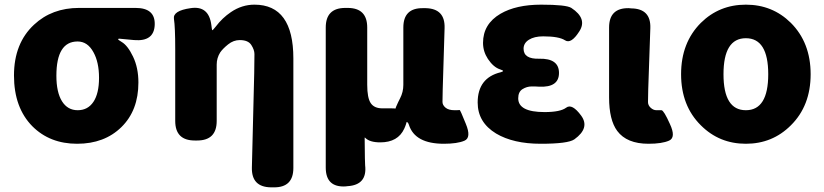

<svg xmlns="http://www.w3.org/2000/svg" viewBox="-20 -603 3538 824"><path d="M119 -61Q40 -141 40 -279Q40 -417 126 -497Q203 -569 319 -569H562Q647 -569 644 -496Q641 -424 556 -431L492 -437Q487 -437 487 -434.5Q487 -432 502 -423Q528 -408 551 -360Q574 -312 574 -249Q574 -129 501 -57.5Q428 14 311 14Q194 14 119 -61ZM381 -379Q356 -425 313 -425Q222 -425 222 -278Q222 -207 246 -168.5Q270 -130 313.5 -130Q357 -130 381 -166Q405 -202 405 -269Q405 -336 381 -379Z M1143 201Q1059 200 1061 116L1071 -289Q1072 -330 1072 -371Q1072 -389 1058.5 -410Q1045 -431 1009 -431Q982 -431 959 -412.5Q936 -394 925 -378Q910 -354 910 -326V-84Q910 0 826 0H816Q732 0 732 -84V-392Q732 -487 726.5 -522Q721 -557 798 -568Q876 -580 887 -496L889 -481Q890 -473 891.5 -473Q893 -473 906 -489Q934 -526 971 -551Q1018 -583 1072 -583Q1239 -583 1239 -352V118Q1239 202 1155 201Z M1463 197Q1378 202 1378 116V-485Q1378 -569 1462 -569H1472Q1556 -569 1556 -485V-239Q1556 -183 1571 -160.5Q1586 -138 1621 -138H1660Q1755 -138 1715 -51Q1688 8 1612 8Q1567 8 1548 -11Q1545 -15 1545 -10Q1546 102 1547 106Q1557 191 1471 196ZM1726 -79Q1645 -79 1689 -165L1697 -181Q1711 -208 1711 -239V-485Q1711 -569 1795 -568H1807Q1891 -566 1888 -482L1880 -220Q1879 -179 1879 -165.5Q1879 -152 1892 -141Q1905 -130 1931 -130Q1950 -130 1952.5 -131Q1955 -132 1979 -72Q2004 -12 1973 1Q1942 14 1885 14Q1761 14 1735 -67Q1731 -79 1726 -79Z M2109 -30Q2030 -78 2030 -163Q2030 -269 2129 -293Q2139 -296 2139 -298.5Q2139 -301 2127 -305Q2098 -314 2074 -350Q2053 -382 2053 -419Q2053 -500 2128 -544Q2195 -583 2302.5 -583Q2410 -583 2432 -569Q2502 -523 2466 -468Q2431 -413 2405 -430Q2379 -447 2311 -447Q2273 -447 2250 -432.5Q2227 -418 2227 -394Q2227 -349 2294 -351Q2379 -353 2379 -290Q2379 -227 2294 -231Q2283 -232 2262 -232Q2241 -232 2222.5 -220.5Q2204 -209 2204 -181Q2204 -122 2317 -122Q2385 -122 2410 -141Q2435 -160 2474 -107Q2513 -54 2445 -5Q2418 14 2300.5 14Q2183 14 2109 -30Z M2763 14Q2670 14 2629 -41Q2594 -88 2594 -185V-485Q2594 -569 2678 -568L2689 -567Q2774 -566 2771 -482L2762 -220Q2761 -179 2761 -165Q2761 -151 2772.5 -140.5Q2784 -130 2797 -130Q2810 -130 2819 -130Q2829 -129 2855 -71Q2882 -13 2851.5 0.5Q2821 14 2763 14Z M2988 -65Q2903 -149 2903 -284.5Q2903 -420 2988 -505Q3067 -583 3181 -583Q3295 -583 3374 -505Q3459 -420 3459 -284.5Q3459 -149 3374 -65Q3295 14 3181 14Q3067 14 2988 -65ZM3085 -284.5Q3085 -130 3181 -130Q3277 -130 3277 -284.5Q3277 -439 3181 -439Q3085 -439 3085 -284.5Z"/></svg>

Font: Resource Han Rounded KR Heavy
Style: Regular
Weight: 900
Designer: Cyano Hao (round all glyphs); Ryoko NISHIZUKA 西塚涼子 (kana, bopomofo & ideographs); Paul D. Hunt (Latin, Greek & Cyrillic)
Foundry: Cyano Hao
Version: 0.990